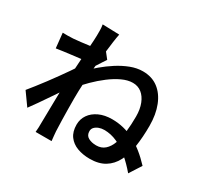

<svg xmlns="http://www.w3.org/2000/svg" viewBox="-174 -1026 1347 1293"><g transform="rotate(30 500.0 -379.5)"><path d="M924 -23Q881 -74 835 -113Q789 -152 740 -174Q691 -196 640 -196Q618 -196 599 -189Q580 -182 568 -169.5Q556 -157 556 -139Q556 -106 581.5 -92Q607 -78 643 -78Q683 -78 709.5 -101.5Q736 -125 751 -166Q766 -207 772.5 -262Q779 -317 779 -381Q779 -437 762.5 -479Q746 -521 717 -544Q688 -567 648 -567Q609 -567 565 -546.5Q521 -526 477 -492.5Q433 -459 393 -419.5Q353 -380 322 -341L323 -475Q354 -505 393.5 -538.5Q433 -572 479 -601.5Q525 -631 573 -649.5Q621 -668 668 -668Q738 -668 787 -631Q836 -594 862.5 -527Q889 -460 889 -372Q889 -284 878 -211.5Q867 -139 840 -87Q813 -35 766.5 -6.5Q720 22 650 22Q597 22 553.5 6Q510 -10 484.5 -44.5Q459 -79 459 -134Q459 -177 482.5 -211Q506 -245 549 -265Q592 -285 650 -285Q742 -285 823 -242.5Q904 -200 983 -115ZM289 -535Q274 -533 249 -530Q224 -527 195 -523.5Q166 -520 136 -516Q106 -512 81 -508L69 -623Q89 -622 107.5 -622.5Q126 -623 150 -624Q173 -626 205.5 -629.5Q238 -633 272.5 -638Q307 -643 337 -649Q367 -655 383 -661L420 -614Q412 -602 400 -584Q388 -566 376.5 -547.5Q365 -529 356 -516L306 -343Q289 -318 265 -282.5Q241 -247 214.5 -208Q188 -169 162 -131.5Q136 -94 115 -66L45 -164Q64 -187 89 -219Q114 -251 141.5 -287.5Q169 -324 195 -360.5Q221 -397 243 -428.5Q265 -460 279 -482L282 -515ZM278 -721Q278 -741 278 -762.5Q278 -784 274 -806L405 -802Q400 -779 394 -736Q388 -693 381.5 -636.5Q375 -580 369.5 -518Q364 -456 360.5 -394.5Q357 -333 357 -280Q357 -238 357.5 -196.5Q358 -155 359 -113Q360 -71 362 -25Q363 -12 365 9.5Q367 31 369 47H245Q247 32 247.5 10.5Q248 -11 248 -23Q249 -71 249.5 -111.5Q250 -152 251 -197Q252 -242 253 -302Q254 -325 256 -361.5Q258 -398 260.5 -441.5Q263 -485 266 -530Q269 -575 272 -614.5Q275 -654 276.5 -682.5Q278 -711 278 -721Z"/></g></svg>

Font: Noto Sans KR SemiBold
Style: Regular
Weight: 600
Designer: Ryoko NISHIZUKA  (kana, bopomofo & ideographs); Paul D. Hunt (Latin, Greek & Cyrillic); Sandoll Communications , Soo-you
Foundry: Adobe
Version: Version 2.004-H2;hotconv 1.0.118;makeotfexe 2.5.65603